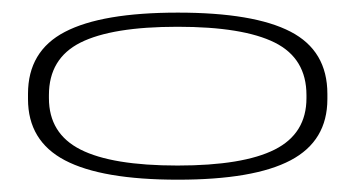

<svg xmlns="http://www.w3.org/2000/svg" viewBox="-20 -704 584 312"><path d="M269 -412Q392.5 -412 452.2 -443.5Q512 -475 512 -543V-551.5Q512 -621.5 452.2 -652.5Q392.5 -683.5 269 -683.5Q145.5 -683.5 85.5 -652.2Q25.5 -621 25.5 -551.5V-543Q25.5 -475 85.5 -443.5Q145.5 -412 269 -412ZM268.5 -435Q162 -435 110.8 -461Q59.5 -487 59.5 -544.5V-549.5Q59.5 -609 110.8 -634.8Q162 -660.5 268.5 -660.5Q375 -660.5 426.5 -634.8Q478 -609 478 -549.5V-544.5Q478 -487 426.5 -461Q375 -435 268.5 -435Z"/></svg>

Font: Anybody ExtraExpanded ExtraLight
Style: Regular
Weight: 250
Width: 8
Version: Version 1.113;gftools[0.9.25]